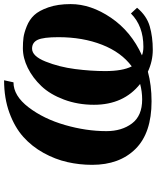

<svg xmlns="http://www.w3.org/2000/svg" viewBox="66 -813 768 940"><g transform="rotate(-90 450.0 -343.0)"><path d="M113 -276Q113 -338 126.5 -397.5Q140 -457 171.5 -514Q203 -571 250 -613Q297 -655 368 -681Q439 -707 527 -707L517 -661Q451 -661 394.5 -587Q338 -513 308 -409Q278 -305 278 -206Q278 -131 315.5 -81Q353 -31 433 -31Q471 -31 509 -41Q407 -122 407 -267Q407 -346 432.5 -414Q458 -482 498.5 -524.5Q539 -567 587.5 -591Q636 -615 684 -615Q713 -615 736 -612Q759 -609 791.5 -596Q824 -583 846 -559.5Q868 -536 884 -490Q900 -444 900 -381Q900 -282 833 -183.5Q766 -85 649 -32Q666 -25 691 -25Q793 -25 854 -86L882 -56Q843 -9 791.5 6Q740 21 676 21Q621 21 569 -3Q503 15 424 15Q269 15 191 -63.5Q113 -142 113 -276ZM572 -212Q572 -127 595 -82Q664 -133 701 -227.5Q738 -322 738 -441Q738 -515 725 -542.5Q712 -570 682 -570Q645 -570 618.5 -503.5Q592 -437 582 -359.5Q572 -282 572 -212Z"/></g></svg>

Font: Heuristica
Style: Bold Italic
Weight: 700
Italic angle: -13°
Version: Version 1.0.2